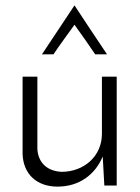

<svg xmlns="http://www.w3.org/2000/svg" viewBox="-20 -685 522 714"><path d="M414 -400H359V-187C359 -104 292 -46 209 -46C150 -49 122 -85 119 -130V-400H64V-111C67 -39 115 9 194 9C275 9 334 -36 362 -103L368 5H414ZM136 -483H179C199 -514 236 -563 257 -593C279 -563 313 -514 334 -483H378C337 -543 297 -605 257 -665Z"/></svg>

Font: Josefin Sans
Style: Regular
Weight: 400
Designer: Santiago Orozco
Foundry: Typemade
Version: 1.000